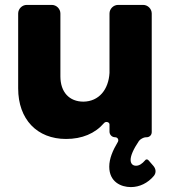

<svg xmlns="http://www.w3.org/2000/svg" viewBox="-20 -559 700 782"><path d="M598 -21V-504C598 -523 582 -539 563 -539H461C442 -539 426 -523 426 -504V-262C422 -194 383 -146 320 -145C262 -145 226 -184 226 -248V-504C226 -523 210 -539 191 -539H89C70 -539 54 -523 54 -504V-199C54 -73 131 7 249 7C314 7 367 -15 404 -58C411 -66 426 -62 426 -52V-23C426 -10 436 0 449 0C459 0 465 10 460 19C439 54 425 87 425 120C425 182 473 203 513 203C548 203 582 187 607 157C617 144 615 129 605 117L585 94C581 89 574 89 571 94C559 108 547 116 534 116C521 116 512 108 512 92C512 75 523 49 546 15C551 8 565 0 574 0H577C589 0 598 -9 598 -21Z"/></svg>

Font: Trueno
Style: RoundBd
Weight: 700
Designer: Julieta Ulanovsky, Jasper
Foundry: Julieta Ulanovsky, Cannot Into Space Fonts
Version: Version 3.001